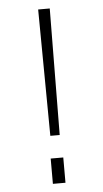

<svg xmlns="http://www.w3.org/2000/svg" viewBox="-51 -724 407 757"><g transform="rotate(-5 152.5 -345.0)"><path d="M133.8 -189.5 129.4 -689.9H175.3L170.9 -189.5ZM127.4 0V-100.1H177.2V0Z"/></g></svg>

Font: HK Grotesk Light Legacy
Style: Regular
Weight: 300
Designer: Alfredo Marco Pradil
Foundry: Hanken Design Co.
Version: Version 2.022;PS 002.022;hotconv 1.0.88;makeotf.lib2.5.64775